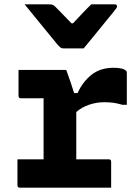

<svg xmlns="http://www.w3.org/2000/svg" viewBox="-20 -861 640 881"><path d="M364 -639H270Q263 -639 257.5 -643Q252 -647 240 -661Q233 -670 216 -690.5Q199 -711 177 -738Q155 -765 133 -792Q111 -819 93 -841H205Q216 -841 221.5 -839Q227 -837 234 -830Q242 -822 260 -803.5Q278 -785 308 -754H315Q343 -784 362.5 -804.5Q382 -825 399 -841H506Q517 -841 517 -832Q517 -828 514 -823.5Q511 -819 499 -804Q488 -791 469.5 -768Q451 -745 430.5 -720Q410 -695 392 -673Q374 -651 364 -639ZM60 -130H180V-410H76Q65 -410 65 -421V-540H284Q284 -540 290.5 -522Q297 -504 305.5 -479Q314 -454 320 -434H336Q359 -485 399.5 -517.5Q440 -550 501 -550Q545 -550 559 -536Q562 -533 562 -526V-380H542Q518 -387 499.5 -389.5Q481 -392 458 -392Q423 -392 389 -380.5Q355 -369 330 -347V-130H479Q490 -130 490 -119V0H71Q60 0 60 -11Z"/></svg>

Font: Recursive Mn Lnr St XBd
Style: Regular
Weight: 800
Monospace: yes
Version: Version 1.079;hotconv 1.0.112;makeotfexe 2.5.65598; ttfautoh